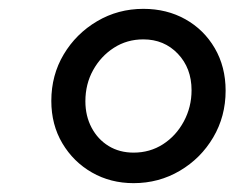

<svg xmlns="http://www.w3.org/2000/svg" viewBox="-20 -775 545 434"><path d="M282 -361Q230 -361 188 -385Q146 -409 121 -451Q96 -493 96 -547Q96 -605 124 -652Q152 -699 199.5 -727Q247 -755 304 -755Q357 -755 399 -731.5Q441 -708 465.5 -666Q490 -624 490 -570Q490 -512 462 -464.5Q434 -417 386.5 -389Q339 -361 282 -361ZM282 -430Q319 -430 348.5 -449Q378 -468 395.5 -500.5Q413 -533 413 -571Q413 -621 382 -653.5Q351 -686 304 -686Q267 -686 237.5 -667Q208 -648 190.5 -616.5Q173 -585 173 -546Q173 -513 187 -486.5Q201 -460 225.5 -445Q250 -430 282 -430Z"/></svg>

Font: Plus Jakarta Sans
Style: Italic
Weight: 400
Italic angle: -8°
Designer: Gumpita Rahayu
Foundry: Tokotype
Version: Version 2.006